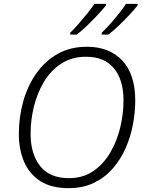

<svg xmlns="http://www.w3.org/2000/svg" viewBox="-20 -968 759 998"><path d="M336 10Q247 10 190 -26.5Q133 -63 105.5 -126.5Q78 -190 78 -272Q78 -359 100.5 -440Q123 -521 168 -585.5Q213 -650 279 -687.5Q345 -725 432 -725Q548 -725 615.5 -653.5Q683 -582 683 -445Q683 -385 671 -321Q659 -257 633 -198Q607 -139 566 -92Q525 -45 468 -17.5Q411 10 336 10ZM338 -42Q412 -42 465.5 -79Q519 -116 554 -176.5Q589 -237 605.5 -307.5Q622 -378 622 -446Q622 -552 572.5 -612.5Q523 -673 428 -673Q354 -673 299.5 -638Q245 -603 209.5 -544.5Q174 -486 156.5 -415Q139 -344 139 -273Q139 -168 188.5 -105Q238 -42 338 -42ZM509 -798Q529 -817 553 -844Q577 -871 599 -898.5Q621 -926 635 -948H695V-940Q680 -920 654 -892Q628 -864 598.5 -836Q569 -808 543 -788H509ZM345 -798Q365 -817 388.5 -844Q412 -871 434 -898.5Q456 -926 471 -948H531V-940Q515 -920 489 -892Q463 -864 434 -836Q405 -808 379 -788H345Z"/></svg>

Font: Noto Sans Light
Style: Italic
Weight: 300
Italic angle: -12°
Designer: Monotype Design Team
Foundry: Monotype Imaging Inc.
Version: Version 2.013; ttfautohint (v1.8.4.7-5d5b)